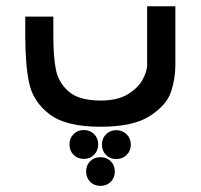

<svg xmlns="http://www.w3.org/2000/svg" viewBox="-20 -404 640 612"><path d="M60.5 -291V-351H150V-289.5Q150 -224.5 158 -182.8Q166 -141 199 -112.2Q232 -83.5 301 -83.5Q355 -83.5 388 -104Q421 -124.5 435 -151Q449 -177.5 449 -197V-384H539V-197Q539 -153.5 525.2 -111.5Q511.5 -69.5 458.5 -34.8Q405.5 0 300 0Q190 0 138 -39.8Q86 -79.5 73.2 -138Q60.5 -196.5 60.5 -291ZM346 142.5Q346 162.5 333 175.5Q320 188.5 300 188.5Q280.5 188.5 267.5 175.5Q254.5 162.5 254.5 142.5Q254.5 122.5 267.5 109.8Q280.5 97 300 97Q320 97 333 110Q346 123 346 142.5ZM293 56.5Q293 76 280 89.2Q267 102.5 247 102.5Q227.5 102.5 214.5 89.5Q201.5 76.5 201.5 56.5Q201.5 36.5 214.5 23.5Q227.5 10.5 247 10.5Q267 10.5 280 23.5Q293 36.5 293 56.5ZM397 57Q397 76.5 383.8 89.8Q370.5 103 350.5 103Q331 103 318 90Q305 77 305 57Q305 37 318 24Q331 11 350.5 11Q370.5 11 383.8 24.2Q397 37.5 397 57Z"/></svg>

Font: JuliaMono Medium
Style: Italic
Weight: 500
Italic angle: -9°
Monospace: yes
Designer: cormullion
Foundry: corm
Version: Version 0.054; ttfautohint (v1.8.4)